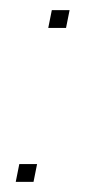

<svg xmlns="http://www.w3.org/2000/svg" viewBox="-20 -391 195 378"><path d="M75 -336 82 -371H117L110 -336ZM11 -33 18 -68H53L46 -33Z"/></svg>

Font: Kanit Thin
Style: Italic
Weight: 250
Italic angle: -12°
Designer: Katatrad Team
Foundry: CadsonDemak
Version: Version 2.000; ttfautohint (v1.8.3)